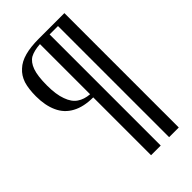

<svg xmlns="http://www.w3.org/2000/svg" viewBox="-240 -735 933 933"><g transform="rotate(-45 226.5 -269.0)"><path d="M211.9 -294.9Q211.9 -380.9 211.9 -639.6Q168.9 -636.7 143.6 -623Q119.1 -608.4 106.4 -573.2Q93.8 -538.1 93.8 -472.7Q93.8 -411.1 108.4 -372.1Q122.1 -333 148.4 -315.4Q173.8 -297.9 211.9 -294.9ZM402.3 -662.1Q402.3 -465.8 402.3 124Q385.7 124 335.9 124Q335.9 -67.4 335.9 -639.6Q321.3 -639.6 278.3 -639.6Q278.3 -449.2 278.3 124Q261.7 124 211.9 124Q211.9 24.4 211.9 -273.4Q146.5 -273.4 103.5 -296.9Q59.6 -320.3 39.1 -366.2Q18.6 -411.1 18.6 -473.6Q18.6 -524.4 29.3 -559.6Q41 -594.7 66.4 -617.2Q90.8 -640.6 130.9 -651.4Q169.9 -662.1 226.6 -662.1Q285.2 -662.1 402.3 -662.1Z"/></g></svg>

Font: Griech2
Style: Regular
Weight: 400
Version: 001.007